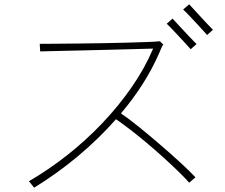

<svg xmlns="http://www.w3.org/2000/svg" viewBox="-20 -878 1040 889"><path d="M885 -57 856 -32Q837 -54 805.5 -84.5Q774 -115 736 -149.5Q698 -184 658 -217.5Q618 -251 581.5 -279Q545 -307 517 -326Q437 -235 340.5 -154.5Q244 -74 138 -9L114 -39Q204 -91 291 -159.5Q378 -228 454 -308Q530 -388 590.5 -475.5Q651 -563 689 -653Q653 -652 598.5 -650.5Q544 -649 482 -647.5Q420 -646 359 -644.5Q298 -643 247 -642Q196 -641 166 -640L164 -675Q192 -675 238.5 -675.5Q285 -676 341 -676.5Q397 -677 455.5 -678Q514 -679 567.5 -680.5Q621 -682 661 -683.5Q701 -685 720 -687L736 -672Q731 -665 726.5 -654.5Q722 -644 717 -632Q653 -486 540 -353Q577 -328 625 -289Q673 -250 723 -207Q773 -164 816 -124.5Q859 -85 885 -57ZM966 -740 939 -716Q926 -731 905 -753.5Q884 -776 863 -798.5Q842 -821 828 -834L856 -858Q870 -843 890.5 -820.5Q911 -798 931.5 -776Q952 -754 966 -740ZM890 -674 863 -650Q850 -665 829 -687.5Q808 -710 787 -732.5Q766 -755 752 -768L779 -792Q793 -777 813.5 -754.5Q834 -732 855 -710Q876 -688 890 -674Z"/></svg>

Font: Zen Kaku Gothic Antique Light
Style: Regular
Weight: 300
Designer: Yoshimichi Ohira
Foundry: Positype
Version: Version 1.001